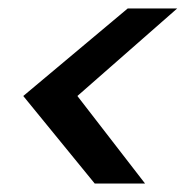

<svg xmlns="http://www.w3.org/2000/svg" viewBox="-20 -543 439 454"><path d="M163 -316 399 -523H282L35 -316L204 -109H323Z"/></svg>

Font: Racing Sans One
Style: Regular
Weight: 400
Designer: Pablo Impallari, Rodrigo Fuenzalida
Foundry: Pablo Impallari, Rodrigo Fuenzalida
Version: Version 1.001